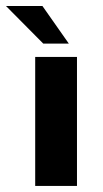

<svg xmlns="http://www.w3.org/2000/svg" viewBox="-49 -615 342 635"><path d="M94.2 -470.7H178.7L91.3 -595.2H-29.3ZM67.4 0H205.6V-426.8H67.4Z"/></svg>

Font: Now ExtraBold
Style: Regular
Weight: 800
Designer: Alfredo Marco Pradil
Foundry: Alfredo Marco Pradil
Version: Version 1.200;hotconv 1.0.109;makeotfexe 2.5.65596